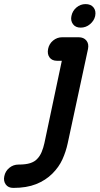

<svg xmlns="http://www.w3.org/2000/svg" viewBox="-146 -745 487 938"><path d="M185 -46Q176 -4 159 33.5Q142 71 110 103Q77 136 30.5 154.5Q-16 173 -81 173Q-106 173 -118 156Q-130 139 -125 116Q-120 91 -100.5 75Q-81 59 -56 59Q-20 59 1.5 52Q23 45 35 32Q49 18 57.5 -2.5Q66 -23 71 -46L156 -448H133Q108 -448 96 -464.5Q84 -481 89 -506Q94 -531 113.5 -547Q133 -563 158 -563H238Q263 -563 276 -547Q289 -531 284 -506ZM248 -610Q223 -610 210.5 -627Q198 -644 203 -667Q208 -692 227.5 -708.5Q247 -725 272 -725Q298 -725 311 -708.5Q324 -692 319 -667Q314 -644 294 -627Q274 -610 248 -610Z"/></svg>

Font: VDS
Style: Bold Italic
Weight: 700
Designer: artmaker
Foundry: artmaker
Version: Version 1.000 2009 initial release